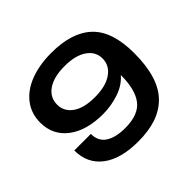

<svg xmlns="http://www.w3.org/2000/svg" viewBox="-168 -893 1099 1099"><g transform="rotate(-45 381.5 -343.5)"><path d="M368.2 12.2Q228 12.2 150.6 -46.4Q73.2 -105 73.2 -210.9H207Q207 -151.9 250.2 -123.5Q293.5 -95.2 370.1 -95.2Q478 -95.2 522.5 -152.6Q566.9 -210 566.9 -328.1Q528.8 -283.2 465.6 -262.2Q402.3 -241.2 337.9 -241.2Q204.1 -241.2 126 -300.5Q47.9 -359.9 47.9 -461.9Q47.9 -535.2 89.8 -589.4Q131.8 -643.6 205.6 -671.4Q279.3 -699.2 375 -699.2Q542 -699.2 626 -618.9Q710 -538.6 710 -361.8Q710 -262.2 687.7 -190.2Q665.5 -118.2 621.1 -73.7Q576.7 -29.3 514.4 -8.5Q452.1 12.2 368.2 12.2ZM373 -342.8Q460.9 -342.8 510.5 -377.7Q560.1 -412.6 560.1 -469.2Q560.1 -524.4 511.2 -558.1Q462.4 -591.8 375 -591.8Q287.6 -591.8 238.3 -557.9Q189 -523.9 189 -465.8Q189 -410.6 236.3 -376.7Q283.7 -342.8 373 -342.8Z"/></g></svg>

Font: Archivo Expanded SemiBold
Style: Regular
Weight: 600
Width: 7
Designer: Hector Gatti
Foundry: Omnibus-Type
Version: Version 2.001